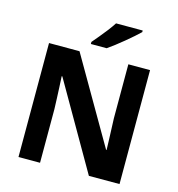

<svg xmlns="http://www.w3.org/2000/svg" viewBox="-132 -1048 1076 1162"><g transform="rotate(15 406.5 -467.0)"><path d="M723 0H531L220 -540H216Q218 -506 219.5 -472Q221 -438 222.5 -404Q224 -370 225 -336V0H90V-714H281L591 -179H594Q593 -212 592 -245Q591 -278 589.5 -310.5Q588 -343 587 -376V-714H723ZM618 -924Q604 -910 581 -890Q558 -870 531.5 -848Q505 -826 479.5 -806.5Q454 -787 435 -774H336V-787Q352 -806 373.5 -831.5Q395 -857 416 -884.5Q437 -912 451 -934H618Z"/></g></svg>

Font: Noto Sans Sinhala
Style: Regular
Weight: 400
Designer: Jelle Bosma - Monotype Design Team
Foundry: Monotype Imaging Inc.
Version: Version 2.006